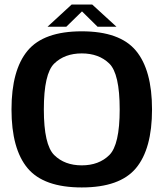

<svg xmlns="http://www.w3.org/2000/svg" viewBox="-20 -818 724 843"><path d="M339 5Q506 5 576.8 -79.5Q647.5 -164 647.5 -337.5Q647.5 -510.5 576.8 -595.5Q506 -680.5 339 -680.5Q172 -680.5 101.2 -595.5Q30.5 -510.5 30.5 -337.5Q30.5 -164 101.2 -79.5Q172 5 339 5ZM339 -92Q264 -92 218.2 -137Q172.5 -182 172.5 -337.5Q172.5 -494.5 218.2 -539Q264 -583.5 339 -583.5Q414 -583.5 459.8 -539Q505.5 -494.5 505.5 -337.5Q505.5 -182 459.8 -137Q414 -92 339 -92ZM188.5 -700.5H271L340 -768L408.5 -700.5H491.5L385 -798H294.5Z"/></svg>

Font: Anybody UltraCondensed Thin SemiBold
Style: Regular
Weight: 600
Version: Version 1.111